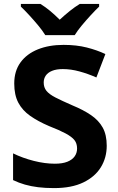

<svg xmlns="http://www.w3.org/2000/svg" viewBox="-20 -954 606 984"><path d="M527 -207Q527 -146 497 -97Q467 -48 407 -19Q347 10 257 10Q212 10 175.5 5.5Q139 1 107.5 -8Q76 -17 47 -31V-168Q96 -144 153 -129.5Q210 -115 261 -115Q300 -115 325 -125Q350 -135 362.5 -152.5Q375 -170 375 -193Q375 -219 361.5 -236Q348 -253 316.5 -270Q285 -287 231 -308Q175 -332 135 -360Q95 -388 74 -427.5Q53 -467 53 -526Q53 -590 85 -634Q117 -678 174 -701Q231 -724 306 -724Q372 -724 425 -710.5Q478 -697 520 -677L474 -557Q431 -576 387 -588Q343 -600 302 -600Q269 -600 247 -591Q225 -582 214.5 -566.5Q204 -551 204 -531Q204 -506 218 -488.5Q232 -471 264 -454.5Q296 -438 351 -414Q407 -391 446.5 -364Q486 -337 506.5 -300Q527 -263 527 -207ZM212 -774Q198 -797 175.5 -824Q153 -851 129.5 -876.5Q106 -902 87 -920V-934H187Q213 -918 237 -898Q261 -878 286 -853Q313 -878 338 -898Q363 -918 389 -934H488V-920Q470 -903 446 -877Q422 -851 399.5 -824Q377 -797 363 -774Z"/></svg>

Font: Noto Sans Syriac Eastern
Style: Bold
Weight: 700
Designer: Patrick Giasson and the Monotype Design Team
Foundry: Monotype Imaging Inc.
Version: Version 3.001